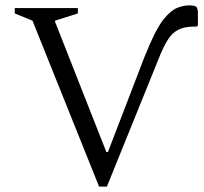

<svg xmlns="http://www.w3.org/2000/svg" viewBox="-20 -690 761 715"><path d="M518 -478Q538 -528 555 -562Q572 -596 589 -618Q617 -652 640.5 -661Q664 -670 684 -670Q706 -670 711.5 -664Q717 -658 717 -641V-595L712 -591H704Q667 -591 644.5 -579.5Q622 -568 607 -545Q592 -522 578 -489L378 5H349L101 -613L35 -640V-660H270V-640L185 -613V-609L376 -124H382Z"/></svg>

Font: Spectral SC Light
Style: Regular
Weight: 300
Designer: Jean-Baptiste Levee
Foundry: Production Type
Version: Version 2.001